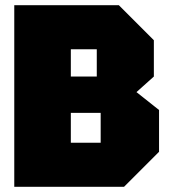

<svg xmlns="http://www.w3.org/2000/svg" viewBox="-20 -720 650 740"><path d="M253 -425H353V-530H253ZM253 -170H368V-285H253ZM573 -565V-425L506 -365L593 -296V-135L458 0H35V-700H438Z"/></svg>

Font: Tektur SemiCondensed Black
Style: Regular
Weight: 900
Width: 4
Designer: Adam Jagosz
Foundry: Adam Jagosz
Version: Version 1.005;gftools[0.9.30]